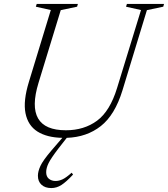

<svg xmlns="http://www.w3.org/2000/svg" viewBox="-20 -690 853 975"><path d="M214.5 184.5Q214.5 206.5 228.2 217.8Q242 229 262 229Q280 229 298 220.5Q316 212 344 187L351 196.5Q316 234 291.8 249.5Q267.5 265 240.5 265Q209 265 190.8 248.2Q172.5 231.5 172.5 202.5Q172.5 180.5 185.2 152.8Q198 125 240.5 75L296.5 10Q218.5 8.5 170.2 -22Q122 -52.5 109.5 -115Q97 -177.5 127 -275L238 -639L162 -656L166.5 -670H375.5L371.5 -656L288.5 -638.5L175.5 -269Q102 -28.5 314.5 -28.5Q407 -28.5 472.8 -77Q538.5 -125.5 574.5 -243L696 -639L620 -656L624.5 -670H813L809 -656L726 -638.5L602 -231.5Q563.5 -106 492 -49.8Q420.5 6.5 319 10L276 65Q239 113.5 226.8 138.2Q214.5 163 214.5 184.5Z"/></svg>

Font: Newsreader Text Light
Style: Italic
Weight: 300
Italic angle: -17°
Designer: Hugues Gentile
Foundry: Production Type
Version: Version 1.001